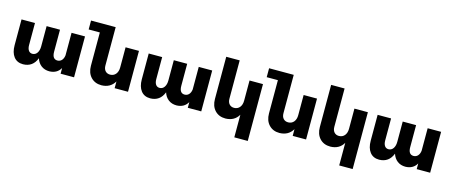

<svg xmlns="http://www.w3.org/2000/svg" viewBox="-53 -1500 5786 2454"><g transform="rotate(15 2840.0 -273.0)"><path d="M720 -541H898V0H720V-75Q673 6 572 8Q509 8 464.5 -25.5Q420 -59 401 -119Q353 6 224 8Q144 8 101 -47.5Q58 -103 58 -199V-541H236V-250Q236 -204 254 -178Q272 -152 306 -152Q345 -153 367.5 -186.5Q390 -220 390 -273V-541H567V-250Q567 -152 637 -152Q672 -153 693.5 -177.5Q715 -202 720 -243Z M1435 -541H1612V0H1435V-89Q1379 6 1261 8Q1174 8 1121 -48.5Q1068 -105 1068 -199V-639H920V-757H1246V-250Q1246 -204 1269.5 -178Q1293 -152 1334 -152Q1381 -153 1408 -186.5Q1435 -220 1435 -274Z M2403 -541H2581V0H2403V-75Q2356 6 2255 8Q2192 8 2147.5 -25.5Q2103 -59 2084 -119Q2036 6 1907 8Q1827 8 1784 -47.5Q1741 -103 1741 -199V-541H1919V-250Q1919 -204 1937 -178Q1955 -152 1989 -152Q2028 -153 2050.5 -186.5Q2073 -220 2073 -273V-541H2250V-250Q2250 -152 2320 -152Q2355 -153 2376.5 -177.5Q2398 -202 2403 -243Z M3075 -541H3253V211H3075V-88Q3020 6 2902 8Q2814 8 2761.5 -48.5Q2709 -105 2709 -199V-757H2887V-250Q2887 -204 2910.5 -178Q2934 -152 2974 -152Q3021 -153 3048 -186.5Q3075 -220 3075 -274Z M3791 -541H3968V0H3791V-89Q3735 6 3617 8Q3530 8 3477 -48.5Q3424 -105 3424 -199V-639H3276V-757H3602V-250Q3602 -204 3625.5 -178Q3649 -152 3690 -152Q3737 -153 3764 -186.5Q3791 -220 3791 -274Z M4463 -541H4641V211H4463V-88Q4408 6 4290 8Q4202 8 4149.5 -48.5Q4097 -105 4097 -199V-757H4275V-250Q4275 -204 4298.5 -178Q4322 -152 4362 -152Q4409 -153 4436 -186.5Q4463 -220 4463 -274Z M5432 -541H5610V0H5432V-75Q5385 6 5284 8Q5221 8 5176.5 -25.5Q5132 -59 5113 -119Q5065 6 4936 8Q4856 8 4813 -47.5Q4770 -103 4770 -199V-541H4948V-250Q4948 -204 4966 -178Q4984 -152 5018 -152Q5057 -153 5079.5 -186.5Q5102 -220 5102 -273V-541H5279V-250Q5279 -152 5349 -152Q5384 -153 5405.5 -177.5Q5427 -202 5432 -243Z"/></g></svg>

Font: Montserrat arm
Style: Bold
Weight: 700
Designer: Julieta Ulanovsky
Foundry: Julieta Ulanovsky
Version: Version 6.000;PS 006.000;hotconv 1.0.88;makeotf.lib2.5.64775